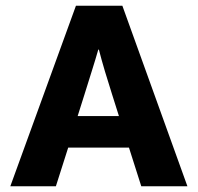

<svg xmlns="http://www.w3.org/2000/svg" viewBox="-20 -650 692 670"><path d="M245 -630H407L634 0H473L430 -135H218L175 0H16ZM251 -245H395L371 -321Q359 -358 346.5 -400Q334 -442 325 -477H323Q313 -442 300 -401Q287 -360 275 -321Z"/></svg>

Font: Mukta Malar ExtraBold
Style: Regular
Weight: 800
Designer: Aadarsh Rajan, Girish Dalvi, Yashodeep Gholap
Foundry: Ek Type
Version: Version 2.538;PS 1.000;hotconv 16.6.51;makeotf.lib2.5.65220;